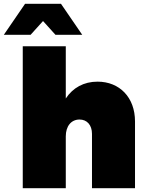

<svg xmlns="http://www.w3.org/2000/svg" viewBox="-59 -984 766 1004"><path d="M166 -874 231 -802H371L260 -964H72L-39 -802H101ZM451 -557C379 -557 322 -525 285 -469V-742H60V0H285V-271C285 -324 313 -359 357 -359C396 -359 422 -330 422 -284V0H647V-349C647 -475 566 -557 451 -557Z"/></svg>

Font: Montserrat arm Black
Style: Regular
Weight: 900
Designer: Julieta Ulanovsky
Foundry: Julieta Ulanovsky
Version: Version 6.000;PS 006.000;hotconv 1.0.88;makeotf.lib2.5.64775